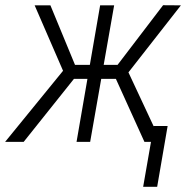

<svg xmlns="http://www.w3.org/2000/svg" viewBox="-54 -549 734 743"><path d="M203.6 -243.7 80.1 -528.3H141.1L236.3 -297.9H320.3L304.7 -243.7ZM234.4 -246.6 37.6 0H-34.2L207 -295.9ZM387.7 -528.3 294.9 0H242.2L333.5 -528.3ZM646 -528.3 423.3 -243.7H318.8L322.3 -297.9H400.9L577.1 -528.8ZM504.9 0 390.1 -253.4 430.2 -296.4 568.8 0ZM594.7 -61.5 554.2 173.8H500L541 -61.5Z"/></svg>

Font: Roboto Condensed Light
Style: Italic
Weight: 300
Italic angle: -12°
Designer: Christian Robertson
Foundry: Google
Version: Version 3.0; 2020